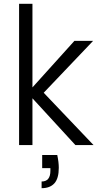

<svg xmlns="http://www.w3.org/2000/svg" viewBox="-20 -760 520 1006"><path d="M470 0H375L150 -245V0H80V-740H150V-302L370 -546H468L209 -274ZM280 52Q288 90 288 119Q288 175 265 200.5Q242 226 198 226V191Q244 191 244 135V121H201V52Z"/></svg>

Font: Poppins-tnum Light
Style: Regular
Weight: 300
Designer: Ninad Kale (Devanagari), Jonny Pinhorn (Latin)
Foundry: Indian Type Foundry
Version: Version 4.004